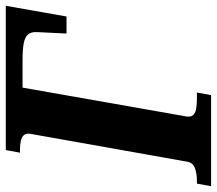

<svg xmlns="http://www.w3.org/2000/svg" viewBox="-85 -687 750 664"><g transform="rotate(-90 290.0 -355.0)"><path d="M-22 0 -13 -49H-4Q22 -49 41 -56Q60 -63 63 -84L159 -624Q162 -639 155 -647Q148 -655 135 -658Q122 -661 103 -661H94L103 -710H602L565 -500H506L511 -602Q512 -623 502.5 -633.5Q493 -644 472 -648Q451 -652 415 -652H319L219 -84Q217 -68 225.5 -60.5Q234 -53 250 -51Q266 -49 283 -49H302L293 0Z"/></g></svg>

Font: Roboto Serif 72pt SemiCondensed SemiBold
Style: Italic
Weight: 600
Width: 4
Italic angle: -10°
Designer: Greg Gazdowicz
Foundry: Commercial Type
Version: Version 1.008